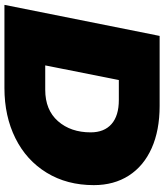

<svg xmlns="http://www.w3.org/2000/svg" viewBox="43 -783 740 866"><g transform="rotate(90 413.0 -350.0)"><path d="M142 -700H458Q568 -700 648.5 -664Q729 -628 772 -561Q815 -494 815 -403Q815 -282 759 -190.5Q703 -99 603.5 -49.5Q504 0 377 0H2ZM385 -184Q476 -184 526.5 -241.5Q577 -299 577 -389Q577 -450 539.5 -483Q502 -516 431 -516H341L275 -184Z"/></g></svg>

Font: Montserrat Alternates Black
Style: Italic
Weight: 900
Italic angle: -11.3°
Designer: Julieta Ulanovsky
Foundry: Julieta Ulanovsky
Version: Version 7.200